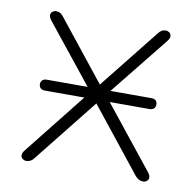

<svg xmlns="http://www.w3.org/2000/svg" viewBox="-62 -554 637 625"><g transform="rotate(10 256.0 -241.5)"><path d="M63 7Q57 7 51.5 3Q46 -1 45.5 -8.5Q45 -16 53 -26L241 -263V-237L65 -457Q57 -467 57.5 -474.5Q58 -482 63.5 -486Q69 -490 75 -490Q83 -490 89 -486.5Q95 -483 100 -476L264 -270H249L413 -476Q418 -483 424 -486.5Q430 -490 438 -490Q444 -490 449.5 -486Q455 -482 455.5 -474.5Q456 -467 448 -457L274 -240V-259L460 -26Q468 -16 467.5 -8.5Q467 -1 461.5 3Q456 7 450 7Q442 7 435.5 3.5Q429 0 423 -7L248 -227H264L89 -7Q84 0 77.5 3.5Q71 7 63 7ZM84 -229Q74 -229 69 -234Q64 -239 64 -247Q64 -255 69 -260Q74 -265 84 -265H429Q449 -265 449 -247Q449 -239 444 -234Q439 -229 429 -229Z"/></g></svg>

Font: Nunito ExtraLight
Style: Regular
Weight: 200
Designer: Vernon Adams
Foundry: Vernon Adams
Version: Version 3.602